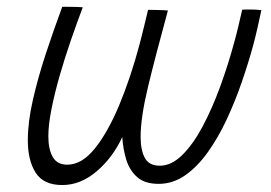

<svg xmlns="http://www.w3.org/2000/svg" viewBox="-20 -549 800 566"><path d="M163.5 -3.5Q108.5 -3.5 85.2 -39.8Q62 -76 62 -135.5Q62 -189 77 -254.8Q92 -320.5 115.2 -391Q138.5 -461.5 163.5 -529Q175 -529 194 -528.8Q213 -528.5 224 -527.5Q207 -482.5 189 -430.5Q171 -378.5 156 -326.2Q141 -274 131.8 -227.5Q122.5 -181 122.5 -147.5Q122.5 -109 135.5 -86.2Q148.5 -63.5 178.5 -63.5Q221 -63.5 259.5 -111.2Q298 -159 331.5 -239.2Q365 -319.5 391.5 -418.5Q397 -439 404.2 -469Q411.5 -499 416.5 -520Q427 -520 446.5 -519.5Q466 -519 475 -518Q438 -383 416.2 -292.5Q394.5 -202 394.5 -145.5Q394.5 -106.5 407 -83.5Q419.5 -60.5 451 -60.5Q485 -60.5 516.8 -91.5Q548.5 -122.5 576.8 -175.2Q605 -228 629 -293.5Q653 -359 671.5 -428Q676.5 -445.5 683.2 -474Q690 -502.5 694 -520.5Q700 -521 706.5 -521Q713 -521 719.5 -521Q734.5 -521 750.5 -519Q745.5 -495 739.2 -467.5Q733 -440 726.5 -416Q712 -362.5 692.2 -305.5Q672.5 -248.5 647.5 -195.2Q622.5 -142 592 -99.5Q561.5 -57 525.5 -32Q489.5 -7 447.5 -7Q406.5 -7 384 -27.2Q361.5 -47.5 352 -79Q342.5 -110.5 340.5 -145Q312.5 -84.5 265 -44Q217.5 -3.5 163.5 -3.5Z"/></svg>

Font: Grandstander ExtraLight
Style: Italic
Weight: 200
Italic angle: -15°
Designer: Tyler Finck
Foundry: Etcetera Type Co
Version: Version 1.200; ttfautohint (v1.8.3)